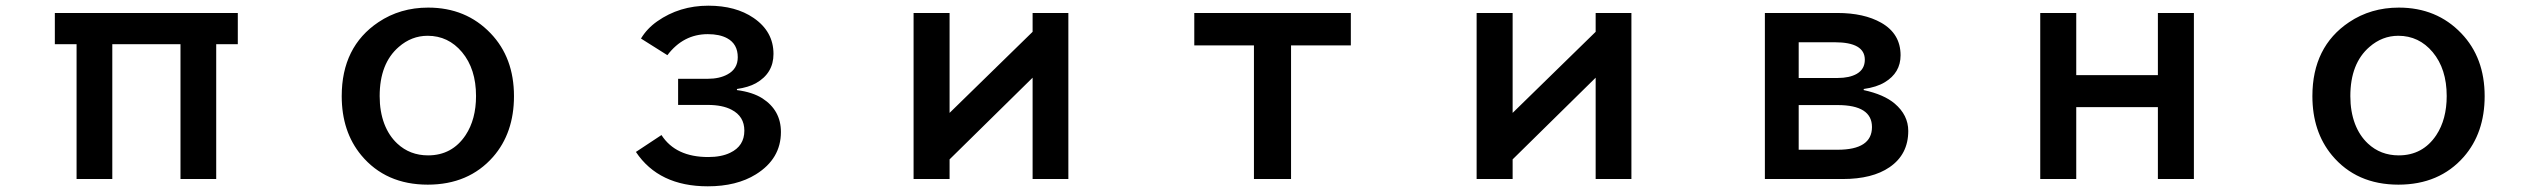

<svg xmlns="http://www.w3.org/2000/svg" viewBox="-20 -611 9040 682"><path d="M174.8 -564.9H824.7V-454.1H748V24.9H621.1V-454.1H378.9V24.9H252V-454.1H174.8Z M1501 -584Q1635.3 -584 1722.7 -492.7Q1805.7 -406.2 1805.7 -269.5Q1805.7 -138.7 1731.4 -53.7Q1644.5 44.9 1499.5 44.9Q1350.1 44.9 1263.2 -59.6Q1193.8 -143.6 1193.8 -269.5Q1193.8 -444.8 1324.2 -532.2Q1401.4 -584 1501 -584ZM1499 -483.9Q1441.9 -483.9 1396.5 -444.3Q1328.6 -385.7 1328.6 -269.5Q1328.6 -214.8 1345.2 -170.9Q1361.3 -128.9 1391.1 -101.1Q1436 -59.1 1500.5 -59.1Q1585.9 -59.1 1633.8 -130.9Q1670.9 -187 1670.9 -270Q1670.9 -366.2 1621.1 -425.8Q1572.3 -483.9 1499 -483.9Z M2388.7 -331.1H2493.7Q2535.6 -331.1 2564 -346.7Q2600.6 -366.2 2600.6 -407.7Q2600.6 -454.6 2563 -475.1Q2536.1 -489.7 2494.1 -489.7Q2407.2 -489.7 2350.6 -415L2256.8 -474.1Q2278.3 -509.8 2314.5 -535.2Q2393.6 -590.8 2496.1 -590.8Q2593.3 -590.8 2656.7 -547.4Q2727.5 -499 2727.5 -419.4Q2727.5 -350.6 2665 -315.4Q2638.7 -300.8 2597.7 -294.9V-291Q2653.3 -283.7 2688 -261.7Q2753.9 -219.2 2753.9 -142.1Q2753.9 -46.9 2665 8.3Q2596.7 50.8 2494.1 50.8Q2320.3 50.8 2238.8 -71.3L2329.6 -131.3Q2379.9 -53.2 2495.6 -53.2Q2542.5 -53.2 2573.7 -68.4Q2624 -92.3 2624 -147Q2624 -197.8 2578.6 -221.2Q2546.4 -238.3 2493.7 -238.3H2388.7Z M3225.1 -564.9H3353V-210L3647.9 -498V-564.9H3774.9V24.9H3647.9V-335L3353 -44.9V24.9H3225.1Z M4222.2 -564.9H4778.3V-449.7H4565.9V24.9H4434.1V-449.7H4222.2Z M5225.1 -564.9H5353V-210L5647.9 -498V-564.9H5774.9V24.9H5647.9V-335L5353 -44.9V24.9H5225.1Z M6249 -564.9H6506.3Q6601.1 -564.9 6662.1 -530.3Q6731 -491.2 6731 -414.6Q6731 -352.5 6674.8 -318.8Q6646 -301.3 6600.1 -294.9V-291Q6671.9 -275.4 6710 -243.2Q6758.3 -202.1 6758.3 -146Q6758.3 -62.5 6691.9 -17.1Q6630.9 24.9 6525.4 24.9H6249ZM6369.1 -460.9V-334H6507.3Q6549.3 -334 6575.2 -348.6Q6604 -365.2 6604 -398.9Q6604 -460.9 6497.1 -460.9ZM6369.1 -237.8V-79.1H6507.3Q6629.4 -79.1 6629.4 -159.7Q6629.4 -237.8 6507.3 -237.8Z M7227.1 -564.9H7355V-344.2H7645V-564.9H7772.9V24.9H7645V-230.5H7355V24.9H7227.1Z M8501 -584Q8635.3 -584 8722.7 -492.7Q8805.7 -406.2 8805.7 -269.5Q8805.7 -138.7 8731.4 -53.7Q8644.5 44.9 8499.5 44.9Q8350.1 44.9 8263.2 -59.6Q8193.8 -143.6 8193.8 -269.5Q8193.8 -444.8 8324.2 -532.2Q8401.4 -584 8501 -584ZM8499 -483.9Q8441.9 -483.9 8396.5 -444.3Q8328.6 -385.7 8328.6 -269.5Q8328.6 -214.8 8345.2 -170.9Q8361.3 -128.9 8391.1 -101.1Q8436 -59.1 8500.5 -59.1Q8585.9 -59.1 8633.8 -130.9Q8670.9 -187 8670.9 -270Q8670.9 -366.2 8621.1 -425.8Q8572.3 -483.9 8499 -483.9Z"/></svg>

Font: BIZ UDGothic
Style: Bold
Weight: 700
Monospace: yes
Designer: TypeBank Co., Ltd.
Foundry: Morisawa Inc.
Version: Version 1.05